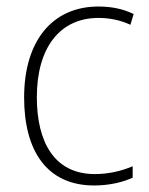

<svg xmlns="http://www.w3.org/2000/svg" viewBox="-20 -559 457 589"><path d="M269 10C315 10 357 0 387 -14V-49C352 -34 312 -25 271 -25C146 -25 93 -124 93 -261C93 -413 164 -504 282 -504C314 -504 348 -498 380 -483L390 -516C359 -531 324 -539 282 -539C141 -539 54 -434 54 -260C54 -96 124 10 269 10Z"/></svg>

Font: Noto Sans SemiCondensed ExtraLight
Style: Regular
Weight: 200
Width: 4
Designer: Monotype Design Team
Foundry: Monotype Imaging Inc.
Version: Version 2.013